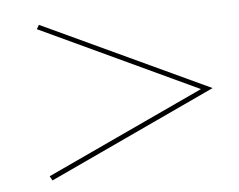

<svg xmlns="http://www.w3.org/2000/svg" viewBox="-37 -440 559 450"><g transform="rotate(-5 243.0 -215.0)"><path d="M69.4 -31.5 63.7 -41.9 434.7 -214.5 63.7 -387.9 69.4 -397.6 462.1 -214.5Z"/></g></svg>

Font: Playfair 144pt SemiCondensed
Style: Bold
Weight: 700
Width: 4
Designer: Claus Eggers Sørensen
Foundry: Claus Eggers Sørensen
Version: Version 2.203